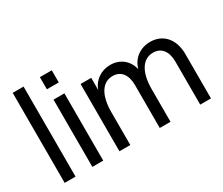

<svg xmlns="http://www.w3.org/2000/svg" viewBox="-119 -1013 1525 1315"><g transform="rotate(-30 643.5 -356.0)"><path d="M69 0H155V-712H69Z M288 0H374V-532H288ZM284 -616H378V-712H284Z M502 0H588V-260C588 -392 636 -470 718 -470C783 -470 821 -422 821 -340V0H906V-258C906 -391 955 -470 1038 -470C1103 -470 1141 -422 1141 -340V0H1226V-352C1226 -468 1160 -544 1058 -544C978 -544 915 -497 895 -422C879 -495 821 -544 742 -544C669 -544 608 -501 586 -436V-532H502Z"/></g></svg>

Font: Ronzino
Style: Regular
Weight: 400
Designer: Nunzio Mazzaferro
Foundry: Collletttivo
Version: Version 1.000;Glyphs 3.3 (3337)